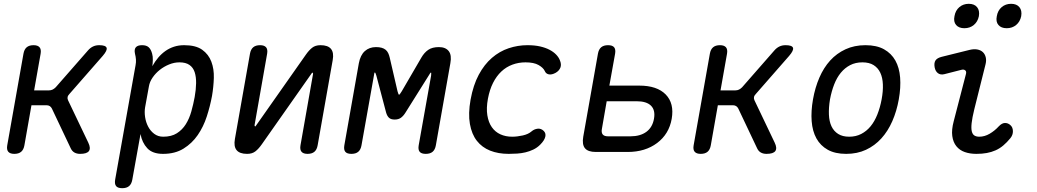

<svg xmlns="http://www.w3.org/2000/svg" viewBox="-20 -797 5440 1007"><path d="M55 10Q33 10 23.5 -1Q14 -12 18 -35L103 -515Q107 -538 120 -549Q133 -560 156 -560Q178 -560 187.5 -549Q197 -538 193 -515L159 -323H237Q247 -323 255.5 -327Q264 -331 272 -339L441 -532Q453 -546 467.5 -553Q482 -560 500 -560Q534 -560 539 -546.5Q544 -533 519 -504L344 -304Q336 -296 334.5 -287.5Q333 -279 337 -271L443 -49Q457 -20 446.5 -5Q436 10 400 10Q383 10 370.5 3Q358 -4 351 -19L252 -228Q248 -236 241 -240.5Q234 -245 224 -245H145L108 -35Q104 -12 91 -1Q78 10 55 10Z M779 -450Q793 -475 810 -495Q827 -515 847.5 -529.5Q868 -544 892.5 -552Q917 -560 946 -560Q1007 -560 1040.5 -536Q1074 -512 1088.5 -473.5Q1103 -435 1101.5 -388Q1100 -341 1092 -294Q1082 -240 1064.5 -186Q1047 -132 1017 -88.5Q987 -45 942.5 -17.5Q898 10 835 10Q780 10 752.5 -19.5Q725 -49 717 -94L674 145Q670 168 657 179Q644 190 621 190Q598 190 589 179Q580 168 584 145L691 -455Q694 -470 693 -485Q692 -500 688 -515Q683 -538 692.5 -549Q702 -560 725 -560Q748 -560 760 -549Q772 -538 778 -515Q782 -501 781.5 -482.5Q781 -464 779 -450ZM921 -470Q894 -470 867 -459Q840 -448 818 -430.5Q796 -413 780.5 -390.5Q765 -368 761 -344L741 -234Q737 -210 741 -183Q745 -156 757 -133Q769 -110 789 -95Q809 -80 836 -80Q879 -80 907.5 -98Q936 -116 954.5 -145.5Q973 -175 983.5 -212.5Q994 -250 1001 -288Q1008 -327 1008.5 -360.5Q1009 -394 1001 -418.5Q993 -443 973.5 -456.5Q954 -470 921 -470Z M1291 -515Q1295 -538 1308 -549Q1321 -560 1344 -560Q1366 -560 1375.5 -549Q1385 -538 1381 -515L1315 -140Q1316 -134 1318 -134Q1320 -134 1321 -135.5Q1322 -137 1324 -140L1584 -510Q1600 -533 1617 -546.5Q1634 -560 1661 -560Q1700 -560 1716 -540.5Q1732 -521 1725 -482L1646 -35Q1642 -12 1629 -1Q1616 10 1593 10Q1571 10 1561.5 -1Q1552 -12 1556 -35L1622 -410Q1621 -416 1619 -416Q1617 -416 1616 -414.5Q1615 -413 1613 -410L1353 -40Q1337 -17 1320 -3.5Q1303 10 1276 10Q1237 10 1221 -9.5Q1205 -29 1212 -68Z M2266 -35Q2262 -12 2249 -1Q2236 10 2213 10Q2190 10 2181 -1Q2172 -12 2176 -35L2241 -400Q2243 -417 2240 -416.5Q2237 -416 2228 -400L2107 -207Q2096 -189 2083 -179.5Q2070 -170 2050 -170Q2030 -170 2020 -179.5Q2010 -189 2005 -207L1954 -400Q1949 -417 1946 -417Q1943 -417 1941 -400L1876 -35Q1872 -12 1859 -1Q1846 10 1823 10Q1800 10 1791 -1Q1782 -12 1786 -35L1862 -465Q1870 -508 1893.5 -529Q1917 -550 1952 -550Q1969 -550 1981.5 -546.5Q1994 -543 2002.5 -536Q2011 -529 2016 -518.5Q2021 -508 2024 -495L2065 -318Q2070 -300 2073 -300Q2076 -300 2087 -318L2190 -495Q2205 -521 2226 -535.5Q2247 -550 2282 -550Q2317 -550 2333.5 -529Q2350 -508 2342 -465Z M2448 -274Q2462 -351 2491 -405Q2520 -459 2560 -493.5Q2600 -528 2648 -544Q2696 -560 2746 -560Q2784 -560 2812.5 -553.5Q2841 -547 2862 -536Q2883 -525 2896.5 -511Q2910 -497 2916 -482Q2926 -459 2919 -442Q2912 -425 2894 -415Q2874 -404 2858.5 -407Q2843 -410 2837 -425Q2829 -442 2804.5 -456Q2780 -470 2736 -470Q2700 -470 2667.5 -458Q2635 -446 2609.5 -422Q2584 -398 2566 -362.5Q2548 -327 2539 -279Q2530 -230 2536 -192.5Q2542 -155 2559.5 -130Q2577 -105 2604.5 -92.5Q2632 -80 2666 -80Q2692 -80 2721.5 -86.5Q2751 -93 2768 -108Q2782 -120 2800 -122Q2818 -124 2832 -110Q2838 -104 2840 -96.5Q2842 -89 2840 -80Q2838 -71 2831.5 -60.5Q2825 -50 2813 -38Q2797 -22 2777 -12.5Q2757 -3 2736 2Q2715 7 2692.5 8.5Q2670 10 2648 10Q2593 10 2550.5 -7Q2508 -24 2481 -58.5Q2454 -93 2444.5 -147Q2435 -201 2448 -274Z M3105 0Q3064 0 3048 -19.5Q3032 -39 3039 -80L3116 -515Q3120 -538 3133 -549Q3146 -560 3169 -560Q3192 -560 3201 -549Q3210 -538 3206 -515L3176 -348H3333Q3426 -348 3471.5 -301.5Q3517 -255 3503 -174Q3489 -94 3426.5 -47Q3364 0 3272 0ZM3137 -122Q3133 -102 3141 -92Q3149 -82 3169 -82H3286Q3338 -82 3370 -105.5Q3402 -129 3410 -174Q3418 -219 3394.5 -242.5Q3371 -266 3319 -266H3162Z M3655 10Q3633 10 3623.5 -1Q3614 -12 3618 -35L3703 -515Q3707 -538 3720 -549Q3733 -560 3756 -560Q3778 -560 3787.5 -549Q3797 -538 3793 -515L3759 -323H3837Q3847 -323 3855.5 -327Q3864 -331 3872 -339L4041 -532Q4053 -546 4067.5 -553Q4082 -560 4100 -560Q4134 -560 4139 -546.5Q4144 -533 4119 -504L3944 -304Q3936 -296 3934.5 -287.5Q3933 -279 3937 -271L4043 -49Q4057 -20 4046.5 -5Q4036 10 4000 10Q3983 10 3970.5 3Q3958 -4 3951 -19L3852 -228Q3848 -236 3841 -240.5Q3834 -245 3824 -245H3745L3708 -35Q3704 -12 3691 -1Q3678 10 3655 10Z M4418 10Q4360 10 4321.5 -11.5Q4283 -33 4262 -71Q4241 -109 4237 -161.5Q4233 -214 4244 -276Q4255 -338 4277.5 -390Q4300 -442 4334 -479.5Q4368 -517 4414.5 -538.5Q4461 -560 4519 -560Q4578 -560 4616.5 -538.5Q4655 -517 4676 -479.5Q4697 -442 4701 -390Q4705 -338 4694 -276Q4683 -214 4660 -161.5Q4637 -109 4602.5 -71Q4568 -33 4522 -11.5Q4476 10 4418 10ZM4434 -80Q4469 -80 4497 -94.5Q4525 -109 4546 -134.5Q4567 -160 4581.5 -196.5Q4596 -233 4604 -276Q4612 -319 4610.5 -354.5Q4609 -390 4597 -415.5Q4585 -441 4562 -455.5Q4539 -470 4503 -470Q4467 -470 4439 -455.5Q4411 -441 4390 -415.5Q4369 -390 4355 -354Q4341 -318 4333 -275Q4326 -232 4327.5 -196Q4329 -160 4341 -134.5Q4353 -109 4376 -94.5Q4399 -80 4434 -80Z M4933 -408Q4913 -403 4899.5 -413Q4886 -423 4882 -444Q4878 -467 4886.5 -480Q4895 -493 4919 -499L5064 -535Q5088 -541 5106 -537.5Q5124 -534 5135 -523.5Q5146 -513 5150 -496.5Q5154 -480 5149 -460L5090 -224Q5079 -179 5076 -151Q5073 -123 5077 -107.5Q5081 -92 5091 -86Q5101 -80 5116 -80Q5144 -80 5170.5 -95.5Q5197 -111 5218 -134Q5235 -152 5251 -152Q5267 -152 5279 -141Q5292 -130 5292.5 -109.5Q5293 -89 5279 -72Q5261 -50 5242 -34Q5223 -18 5201.5 -8.5Q5180 1 5155.5 5.5Q5131 10 5101 10Q5067 10 5040 0.5Q5013 -9 4996 -30Q4979 -51 4974.5 -83.5Q4970 -116 4982 -161L5046 -408Q5050 -422 5042.5 -428Q5035 -434 5023 -431ZM5260 -649Q5231 -649 5216.5 -666Q5202 -683 5208 -712Q5213 -742 5233.5 -759.5Q5254 -777 5283 -777Q5312 -777 5326.5 -759.5Q5341 -742 5336 -712Q5330 -683 5309.5 -666Q5289 -649 5260 -649ZM5038 -649Q5009 -649 4994.5 -666Q4980 -683 4986 -712Q4991 -742 5011.5 -759.5Q5032 -777 5061 -777Q5090 -777 5104.5 -759.5Q5119 -742 5114 -712Q5108 -683 5087.5 -666Q5067 -649 5038 -649Z"/></svg>

Font: Maple Mono
Style: Italic
Weight: 400
Italic angle: -10°
Monospace: yes
Designer: subframe7536
Version: Version 7.300